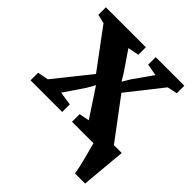

<svg xmlns="http://www.w3.org/2000/svg" viewBox="-196 -686 1004 1004"><g transform="rotate(45 306.0 -184.0)"><path d="M514.5 180Q512.5 164 506.8 138.2Q501 112.5 493.8 84.8Q486.5 57 480.2 33.8Q474 10.5 471 -0.5L437 -68.5H612Q610.5 -54 608.2 -28.5Q606 -3 603.2 27.5Q600.5 58 597.8 88Q595 118 592.8 142.5Q590.5 167 589.5 180ZM66 -67.5 224.5 -265.5 64.5 -481 14.5 -493V-548.5H310V-493L248.5 -481L321 -375L347.5 -331L373 -374L448.5 -481L383 -493V-548.5H594.5V-493L539 -481L388 -290L555 -67L605.5 -56V0H312.5V-56L369 -67.5L296 -178.5L266 -224L241 -180L165 -67.5L240 -56V0H6V-56Z"/></g></svg>

Font: Merriweather 36pt ExtraBold
Style: Regular
Weight: 800
Designer: Eben Sorkin
Foundry: Eben Sorkin
Version: Version 2.100